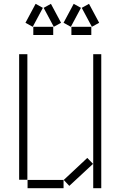

<svg xmlns="http://www.w3.org/2000/svg" viewBox="-20 -983 649 1003"><path d="M113 -864 151 -843 204 -942 166 -963ZM208 -942 261 -843 299 -864 246 -963ZM312 -864 350 -843 403 -942 365 -963ZM407 -942 460 -843 498 -864 445 -963ZM154 -800H258V-843H154ZM353 -800H457V-843H353ZM80 -44H123V-700H80ZM467 0H509V-700H467ZM313 -43 342 -12 466 -127 436 -158ZM124 0H312V-43H124Z"/></svg>

Font: Anthony
Style: Regular
Weight: 400
Designer: Sun Young Oh
Foundry: Velvetyne Type Foundry
Version: Version 1.000;hotconv 1.0.109;makeotfexe 2.5.65596